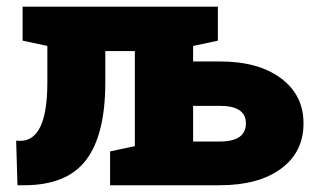

<svg xmlns="http://www.w3.org/2000/svg" viewBox="-20 -548 925 568"><path d="M31.7 0 27.8 -131.8 39.6 -131.3Q120.1 -131.3 120.1 -303.7V-412.1L46.9 -427.7V-528.3H624.5V-427.7L551.3 -412.1V-366.2H630.4Q744.6 -366.2 811.3 -316.4Q877.9 -266.6 877.9 -183.1Q877.9 -98.1 811.5 -49.1Q745.1 0 630.4 0H305.7V-100.1L378.9 -115.7V-397H291.5V-303.7Q291.5 -149.9 234.9 -75Q178.2 0 51.3 0ZM551.3 -129.4H630.4Q707.5 -129.4 707.5 -183.1Q707.5 -234.9 630.4 -234.9H551.3Z"/></svg>

Font: Roboto Slab Black
Style: Regular
Weight: 900
Designer: Google
Version: Version 2.000; ttfautohint (v1.8.1.43-b0c9)